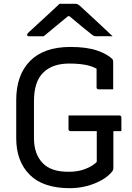

<svg xmlns="http://www.w3.org/2000/svg" viewBox="-20 -966 690 1006"><path d="M339 -361H605Q616 -361 616 -350V-279H574V-85Q574 -77 569 -69Q549 -43 514 -23Q479 -3 435.5 8.5Q392 20 346 20Q206 20 135.5 -50.5Q65 -121 65 -242V-441Q65 -573 137.5 -646.5Q210 -720 349 -720Q435 -720 489.5 -701Q544 -682 569 -656Q573 -651 573 -642V-498H497Q486 -498 486 -509V-606Q459 -621 423.5 -627Q388 -633 342 -633Q255 -633 206.5 -585.5Q158 -538 158 -436V-242Q158 -157 206 -109Q226 -89 258.5 -77.5Q291 -66 339 -66Q383 -66 414.5 -76.5Q446 -87 464.5 -99.5Q483 -112 487 -118V-279H350Q339 -279 339 -290ZM292 -946H376Q384 -946 389.5 -942.5Q395 -939 410 -925Q421 -915 448.5 -889.5Q476 -864 509.5 -833Q543 -802 570 -776Q551 -777 529 -776.5Q507 -776 489 -776Q478 -776 473 -777.5Q468 -779 460 -786Q445 -797 415.5 -821.5Q386 -846 344 -881H336Q295 -847 264 -821.5Q233 -796 209 -776H133Q122 -776 122 -783Q122 -787 125.5 -791.5Q129 -796 145 -810Q162 -826 190.5 -852Q219 -878 247 -904Q275 -930 292 -946Z"/></svg>

Font: Recursive Sn Lnr St
Style: Regular
Weight: 400
Version: Version 1.079;hotconv 1.0.112;makeotfexe 2.5.65598; ttfautoh